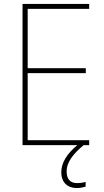

<svg xmlns="http://www.w3.org/2000/svg" viewBox="-20 -734 528 971"><path d="M317 133C317 83 355 40 403 0H431V-25H120V-364H414V-389H120V-689H431V-714H94V0H371C317 45 290 90 290 137C290 190 323 217 368 217C387 217 403 213 413 210V186C404 189 386 192 370 192C334 192 317 171 317 133Z"/></svg>

Font: Noto Sans Gujarati SemiCondensed Thin
Style: Regular
Weight: 100
Width: 4
Designer: Jelle Bosma - Monotype Design Team, Universal Thirst
Foundry: Monotype Imaging Inc.
Version: Version 2.106